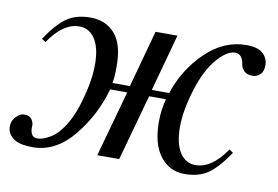

<svg xmlns="http://www.w3.org/2000/svg" viewBox="-56 -530 912 630"><g transform="rotate(10 399.5 -215.0)"><path d="M438 -242H496Q523 -324 583.5 -382.5Q644 -441 719 -441Q756 -441 773.5 -425.5Q791 -410 791 -386Q791 -365 780 -355Q769 -345 755 -345Q736 -345 726.5 -355Q717 -365 715.5 -377.5Q714 -390 707 -400Q700 -410 686 -410Q661 -410 630 -376Q594 -336 572 -264.5Q550 -193 550 -139Q550 -83 569.5 -53.5Q589 -24 621 -24Q676 -24 723 -94L736 -85Q699 -30 668 -9.5Q637 11 591 11Q541 11 510 -29Q479 -69 479 -143Q479 -183 489 -220H433L372 0H299L360 -220H303Q279 -132 220.5 -60.5Q162 11 85 11Q46 11 27 0Q0 -16 0 -43Q0 -63 13.5 -76.5Q27 -90 40 -90Q58 -90 65.5 -79Q73 -68 72 -55Q71 -42 76 -31Q81 -20 96 -20Q110 -20 129 -29.5Q148 -39 162 -54Q198 -93 219 -165Q240 -237 240 -291Q240 -347 220.5 -376.5Q201 -406 169 -406Q114 -406 67 -336L54 -345Q91 -400 122 -420.5Q153 -441 199 -441Q250 -441 280.5 -406.5Q311 -372 311 -299Q311 -261 307 -242H365L417 -432H490Z"/></g></svg>

Font: STIX
Style: Italic
Weight: 400
Italic angle: -16.33°
Designer: MicroPress Inc., with final additions and corrections provided by Coen Hoffman, Elsevier (retired)
Version: Version 1.1.1